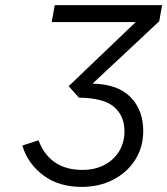

<svg xmlns="http://www.w3.org/2000/svg" viewBox="-20 -720 655 752"><path d="M300 12Q209.5 12 149 -33.8Q88.5 -79.5 67.5 -150L131 -170.5Q151.5 -114.5 194.5 -84.5Q237.5 -54.5 303.5 -54.5Q351.5 -54.5 388.8 -74Q426 -93.5 446.8 -127.8Q467.5 -162 467.5 -206.5Q467.5 -265.5 427 -301Q386.5 -336.5 289 -337.5L249 -382.5L511.5 -633.5H182.5L194.5 -700H615L603.5 -636.5L342.5 -392.5Q441 -390.5 491 -339.8Q541 -289 541 -207.5Q541 -143 509.2 -93.5Q477.5 -44 423 -16Q368.5 12 300 12Z"/></svg>

Font: Overpass Light
Style: Italic
Weight: 300
Italic angle: -10°
Designer: Delve Withrington, Dave Bailey, Thomas Jockin
Foundry: Delve Fonts LLC
Version: Version 4.000; ttfautohint (v1.8.3)